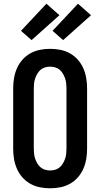

<svg xmlns="http://www.w3.org/2000/svg" viewBox="-20 -1006 540 1034"><path d="M250 8Q222 8 194.5 2.5Q167 -3 143 -16.5Q119 -30 100.5 -51Q82 -72 71 -97.5Q60 -123 55.5 -150Q51 -177 51 -205V-530Q51 -558 55.5 -585Q60 -612 71 -637.5Q82 -663 100.5 -684Q119 -705 143 -718.5Q167 -732 194.5 -737.5Q222 -743 250 -743Q278 -743 305.5 -737.5Q333 -732 357 -718.5Q381 -705 399.5 -684Q418 -663 429 -637.5Q440 -612 444.5 -585Q449 -558 449 -530V-205Q449 -177 444.5 -150Q440 -123 429 -97.5Q418 -72 399.5 -51Q381 -30 357 -16.5Q333 -3 305.5 2.5Q278 8 250 8ZM250 -88Q264 -88 277.5 -92Q291 -96 301.5 -105Q312 -114 319 -126Q326 -138 330.5 -151Q335 -164 336.5 -177.5Q338 -191 338 -205V-530Q338 -544 336.5 -557.5Q335 -571 330.5 -584Q326 -597 319 -609Q312 -621 301.5 -630Q291 -639 277.5 -643Q264 -647 250 -647Q236 -647 222.5 -643Q209 -639 198.5 -630Q188 -621 181 -609Q174 -597 169.5 -584Q165 -571 163.5 -557.5Q162 -544 162 -530V-205Q162 -191 163.5 -177.5Q165 -164 169.5 -151Q174 -138 181 -126Q188 -114 198.5 -105Q209 -96 222.5 -92Q236 -88 250 -88ZM320 -790 263 -840 400 -986 470 -924ZM150 -790 93 -840 230 -986 300 -924Z"/></svg>

Font: Iosevka Fixed
Style: Bold
Weight: 700
Monospace: yes
Designer: Belleve Invis
Foundry: Belleve Invis
Version: Version 32.3.0